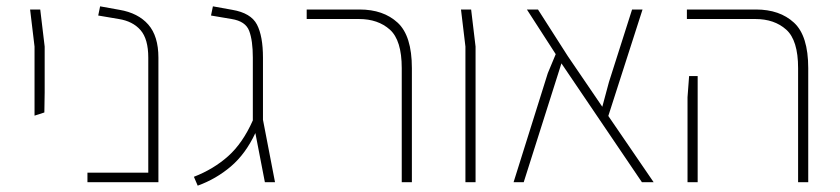

<svg xmlns="http://www.w3.org/2000/svg" viewBox="-20 -575 2651 606"><path d="M89 -210V-428L75 -545H107L121 -428V-283L120 -220Z M256 0V-30H448V-393Q448 -452 423.5 -480Q399 -508 355 -515L290 -526L296 -555L357 -544Q416 -534 448 -497.5Q480 -461 480 -393V0Z M604 11 592 -17Q654 -41 700 -82Q746 -123 778 -195V-197V-393Q778 -447 766.5 -477.5Q755 -508 711 -515L646 -526L652 -555L713 -544Q772 -534 791 -497.5Q810 -461 810 -393V-197L848 0H816L786 -155Q755 -89 708.5 -49.5Q662 -10 604 11Z M1248 0V-360Q1248 -448 1210.5 -481.5Q1173 -515 1113 -515H948V-545H1115Q1190 -545 1235 -503.5Q1280 -462 1280 -360V0Z M1449 0V-428L1435 -545H1467L1481 -428V0Z M2043 0H2006L1752 -375L1633 0H1601L1709 -344L1734 -404L1643 -545H1678L1772 -398L1881 -238L1902 -316L1975 -545H2008L1900 -209Z M2499 0V-360Q2499 -448 2461.5 -481.5Q2424 -515 2364 -515H2148V-545H2366Q2441 -545 2486 -503.5Q2531 -462 2531 -360V0ZM2150 0V-268L2155 -335H2182V0Z"/></svg>

Font: Assistant ExtraLight
Style: Regular
Weight: 200
Designer: Hebrew By Ben Nathan, Latin by Paul Hunt
Version: Version 3.000